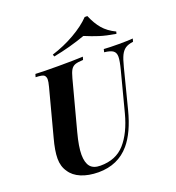

<svg xmlns="http://www.w3.org/2000/svg" viewBox="-165 -1071 1113 1216"><g transform="rotate(-20 391.5 -463.0)"><path d="M583 -688 587.9 -708Q625.5 -705.1 688 -705.1Q750.5 -705.1 783.2 -708L777.8 -688Q744.1 -683.6 725.1 -670.9Q706.1 -658.2 693.4 -632.8Q680.7 -606.9 668 -556.2L600.1 -291Q564.5 -152.8 502 -79.1Q422.9 14.2 291 14.2Q223.6 13.7 174.8 -6.8Q126 -27.3 102.1 -64.9Q75.2 -102.5 75.2 -155.3Q75.2 -208 97.2 -288.1L180.2 -602.1Q188.5 -633.8 188.5 -649.4Q188.5 -665 179.2 -675.8Q169.9 -686.5 121.1 -688L127 -708Q178.2 -705.1 281.7 -705.1Q385.3 -705.1 446.8 -708L440.9 -688Q404.3 -686.5 386.7 -680.2Q369.1 -673.8 358.4 -656.7Q347.7 -639.6 337.9 -602.1L250 -271Q226.1 -181.2 226.1 -127Q226.6 -72.8 248 -46.9Q269.5 -21 315.9 -21Q420.9 -20.5 481.4 -88.9Q542 -157.2 574.2 -279.8L643.1 -543.9Q658.7 -603.5 658.7 -630.9Q658.7 -658.2 641.6 -670.9Q624.5 -683.6 583 -688ZM494.6 -830.1Q390.1 -792.5 277.3 -771L272.5 -785.2Q355 -811 427.2 -852.5Q499.5 -894 543.5 -939.9H561.5Q585 -883.8 616.2 -847.2Q647.5 -810.5 700.2 -785.2L696.3 -771Q630.9 -781.7 587.9 -795.4Q544.9 -809.1 494.6 -830.1Z"/></g></svg>

Font: PlayfairDisplay-BoldItalic
Style: Bold Italic
Weight: 700
Italic angle: -14.9847°
Designer: Claus Eggers Sørensen
Foundry: Claus Eggers Sørensen
Version: Version 1.002;PS 001.002;hotconv 1.0.70;makeotf.lib2.5.58329